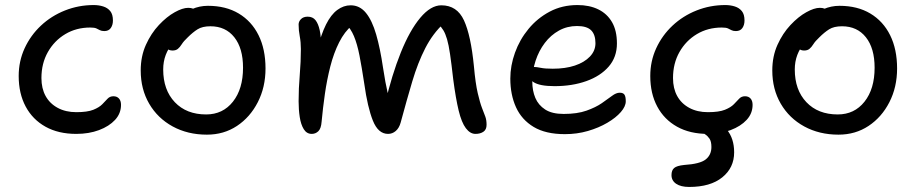

<svg xmlns="http://www.w3.org/2000/svg" viewBox="-20 -521 3627 760"><path d="M282 9Q211 9 160 -19.5Q109 -48 81.5 -99.5Q54 -151 54 -220Q54 -279 77.5 -330Q101 -381 142 -419.5Q183 -458 237 -479.5Q291 -501 351 -501Q371 -501 388.5 -495.5Q406 -490 416.5 -477Q427 -464 427 -440Q427 -422 418.5 -410Q410 -398 393 -398Q382 -398 375.5 -401.5Q369 -405 361.5 -408.5Q354 -412 337 -412Q282 -412 238.5 -386Q195 -360 169.5 -315Q144 -270 144 -212Q144 -171 160.5 -141Q177 -111 208.5 -94Q240 -77 282 -77Q326 -77 349.5 -86.5Q373 -96 385 -108.5Q397 -121 406 -130.5Q415 -140 429 -140Q443 -140 451 -131Q459 -122 459 -106Q459 -72 435.5 -46.5Q412 -21 372 -6Q332 9 282 9Z M799 12Q723 12 663.5 -20.5Q604 -53 570.5 -110.5Q537 -168 537 -242Q537 -298 557.5 -343.5Q578 -389 609 -422Q640 -455 671.5 -472.5Q703 -490 725 -490Q736 -490 743.5 -487Q751 -484 756 -477.5Q761 -471 761 -460Q761 -440 752.5 -424Q744 -408 718 -394Q686 -375 666 -352.5Q646 -330 636 -303.5Q626 -277 626 -246Q626 -165 672 -116.5Q718 -68 796 -68Q862 -68 902 -118.5Q942 -169 942 -253Q942 -330 907.5 -373.5Q873 -417 813 -417Q781 -417 762 -405Q743 -393 723 -373Q707 -358 699.5 -346Q692 -334 684 -327.5Q676 -321 663 -321Q649 -321 640.5 -329.5Q632 -338 632 -359Q632 -382 646.5 -406.5Q661 -431 685.5 -451.5Q710 -472 740 -485Q770 -498 803 -498Q874 -498 925 -467.5Q976 -437 1003.5 -381.5Q1031 -326 1031 -250Q1031 -176 1000.5 -116.5Q970 -57 918 -22.5Q866 12 799 12Z M1214 9Q1194 9 1182.5 -9.5Q1171 -28 1166.5 -57.5Q1162 -87 1162 -120Q1162 -171 1166.5 -224Q1171 -277 1171 -327Q1171 -354 1166.5 -377.5Q1162 -401 1162 -424Q1162 -436 1171.5 -445.5Q1181 -455 1198 -455Q1218 -455 1229 -441Q1240 -427 1245.5 -401.5Q1251 -376 1251 -340L1235 -322Q1251 -385 1270.5 -424Q1290 -463 1315 -481.5Q1340 -500 1368 -500Q1404 -500 1428.5 -470Q1453 -440 1469 -384.5Q1485 -329 1496 -254Q1506 -189 1514 -156Q1522 -123 1532 -104L1504 -109Q1531 -225 1566.5 -313Q1602 -401 1643.5 -450.5Q1685 -500 1727 -500Q1789 -500 1816.5 -440.5Q1844 -381 1856 -258Q1862 -191 1871 -152.5Q1880 -114 1888 -93.5Q1896 -73 1901 -59.5Q1906 -46 1906 -27Q1906 -8 1893.5 0.5Q1881 9 1862 9Q1841 9 1824 -13.5Q1807 -36 1795.5 -83.5Q1784 -131 1774 -207Q1767 -269 1761.5 -306.5Q1756 -344 1749.5 -366Q1743 -388 1735 -401Q1727 -414 1715 -426L1737 -429Q1693 -388 1663.5 -330.5Q1634 -273 1612 -199Q1590 -125 1566 -36Q1560 -14 1546.5 -2.5Q1533 9 1516 9Q1477 9 1456 -43.5Q1435 -96 1422 -189Q1412 -255 1403 -301Q1394 -347 1381 -378Q1368 -409 1347 -428L1374 -421Q1344 -396 1322.5 -353.5Q1301 -311 1287.5 -258Q1274 -205 1266 -149Q1258 -93 1253 -39Q1251 -12 1240 -1.5Q1229 9 1214 9Z M2216 10Q2140 10 2092.5 -18.5Q2045 -47 2022.5 -96.5Q2000 -146 2000 -210Q2000 -261 2018.5 -312.5Q2037 -364 2072 -406.5Q2107 -449 2156 -475Q2205 -501 2266 -501Q2313 -501 2348 -484Q2383 -467 2402.5 -433.5Q2422 -400 2422 -349Q2422 -295 2389.5 -257.5Q2357 -220 2301 -200Q2245 -180 2175 -180Q2115 -180 2091 -196.5Q2067 -213 2067 -233Q2067 -245 2073 -250.5Q2079 -256 2093 -256Q2104 -256 2120.5 -252.5Q2137 -249 2168 -249Q2218 -249 2255.5 -261.5Q2293 -274 2315 -297Q2337 -320 2337 -350Q2337 -384 2320 -401Q2303 -418 2264 -418Q2225 -418 2192.5 -400Q2160 -382 2136.5 -351Q2113 -320 2100 -280.5Q2087 -241 2087 -198Q2087 -162 2099 -133.5Q2111 -105 2138 -87.5Q2165 -70 2211 -70Q2265 -70 2301.5 -83Q2338 -96 2362 -112.5Q2386 -129 2402.5 -141.5Q2419 -154 2433 -154Q2447 -154 2452 -146Q2457 -138 2457 -120Q2457 -100 2437.5 -77.5Q2418 -55 2384 -35Q2350 -15 2307 -2.5Q2264 10 2216 10Z M2782 9Q2711 9 2660 -19.5Q2609 -48 2581.5 -99.5Q2554 -151 2554 -220Q2554 -279 2577.5 -330Q2601 -381 2642 -419.5Q2683 -458 2737 -479.5Q2791 -501 2851 -501Q2871 -501 2888.5 -495.5Q2906 -490 2916.5 -477Q2927 -464 2927 -440Q2927 -422 2918.5 -410Q2910 -398 2893 -398Q2882 -398 2875.5 -401.5Q2869 -405 2861.5 -408.5Q2854 -412 2837 -412Q2782 -412 2738.5 -386Q2695 -360 2669.5 -315Q2644 -270 2644 -212Q2644 -171 2660.5 -141Q2677 -111 2708.5 -94Q2740 -77 2782 -77Q2826 -77 2849.5 -86.5Q2873 -96 2885 -108.5Q2897 -121 2906 -130.5Q2915 -140 2929 -140Q2943 -140 2951 -131Q2959 -122 2959 -106Q2959 -72 2935.5 -46.5Q2912 -21 2872 -6Q2832 9 2782 9ZM2708 219Q2675 219 2656.5 206.5Q2638 194 2638 172Q2638 153 2648.5 144Q2659 135 2688 132Q2751 128 2773.5 110Q2796 92 2796 61Q2796 39 2788.5 28Q2781 17 2771.5 11Q2762 5 2755 -1Q2748 -7 2748 -17Q2748 -28 2757.5 -35.5Q2767 -43 2785 -43Q2828 -43 2857 -8Q2886 27 2886 82Q2886 143 2839 181Q2792 219 2708 219Z M3299 12Q3223 12 3163.5 -20.5Q3104 -53 3070.5 -110.5Q3037 -168 3037 -242Q3037 -298 3057.5 -343.5Q3078 -389 3109 -422Q3140 -455 3171.5 -472.5Q3203 -490 3225 -490Q3236 -490 3243.5 -487Q3251 -484 3256 -477.5Q3261 -471 3261 -460Q3261 -440 3252.5 -424Q3244 -408 3218 -394Q3186 -375 3166 -352.5Q3146 -330 3136 -303.5Q3126 -277 3126 -246Q3126 -165 3172 -116.5Q3218 -68 3296 -68Q3362 -68 3402 -118.5Q3442 -169 3442 -253Q3442 -330 3407.5 -373.5Q3373 -417 3313 -417Q3281 -417 3262 -405Q3243 -393 3223 -373Q3207 -358 3199.5 -346Q3192 -334 3184 -327.5Q3176 -321 3163 -321Q3149 -321 3140.5 -329.5Q3132 -338 3132 -359Q3132 -382 3146.5 -406.5Q3161 -431 3185.5 -451.5Q3210 -472 3240 -485Q3270 -498 3303 -498Q3374 -498 3425 -467.5Q3476 -437 3503.5 -381.5Q3531 -326 3531 -250Q3531 -176 3500.5 -116.5Q3470 -57 3418 -22.5Q3366 12 3299 12Z"/></svg>

Font: Shantell Sans Light
Style: Regular
Weight: 400
Version: Version 1.011;[c5ecc13dd]